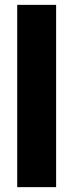

<svg xmlns="http://www.w3.org/2000/svg" viewBox="-20 -770 301 790"><path d="M210.9 -750V0H50.8V-750Z"/></svg>

Font: Roboto Condensed Black
Style: Regular
Weight: 900
Designer: Christian Robertson
Foundry: Google
Version: Version 3.008; 2023